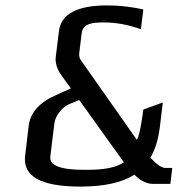

<svg xmlns="http://www.w3.org/2000/svg" viewBox="-20 -680 676 710"><path d="M273 -310 438 -80C412 -61 367 -52 302 -52H291C204 -52 162 -68 166 -101L181 -223C185 -255 211 -284 236 -295ZM582 -301 510 -275C508 -259 497 -176 486 -163L280 -456C274 -464 272 -473 273 -483L282 -557C287 -594 322 -597 366 -597C408 -597 453 -589 501 -572L510 -645C465 -655 421 -660 376 -660C265 -660 206 -628 198 -565L186 -468C184 -446 191 -423 209 -399L242 -353L193 -331C128 -304 92 -265 86 -214L73 -105C63 -28 131 10 277 10C365 10 432 -5 477 -34C500 -11 523 0 546 0H610L617 -59H591C578 -59 559 -72 536 -97C554 -126 565 -164 571 -209Z"/></svg>

Font: Gamestation Text
Style: Italic
Weight: 400
Designer: Jonas Hecksher
Foundry: Jonas Hecksher, Playtypeª, e-types AS
Version: Version 1.003